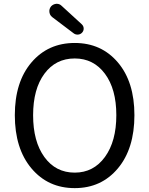

<svg xmlns="http://www.w3.org/2000/svg" viewBox="-20 -972 781 1005"><path d="M57.6 -369.1Q57.6 -543 144.5 -645Q231.4 -747.1 371.1 -747.1Q510.7 -747.1 597.2 -645Q683.6 -543 683.6 -369.1Q683.6 -194.3 597.2 -90.8Q510.7 12.7 371.1 12.7Q231.4 12.7 144.5 -90.8Q57.6 -194.3 57.6 -369.1ZM371.1 -68.4Q469.7 -68.4 529.3 -150.4Q588.9 -232.4 588.9 -369.1Q588.9 -505.9 529.3 -585.9Q469.7 -666 371.1 -666Q271.5 -666 212.4 -585.9Q153.3 -505.9 153.3 -368.7Q153.3 -231.4 212.4 -149.9Q271.5 -68.4 371.1 -68.4ZM410.2 -801.8Q401.4 -792 388.7 -791Q386.7 -791 384.8 -791Q374 -791 365.2 -797.9L252.9 -882.8Q238.3 -894.5 238.3 -914.1Q238.3 -926.8 247.1 -938.5Q257.8 -950.2 274.4 -952.1Q275.4 -952.1 277.3 -952.1Q292 -952.1 302.7 -941.4L407.2 -845.7Q418 -835.9 418 -822.3Q418 -810.5 410.2 -801.8Z"/></svg>

Font: Gen Jyuu Gothic P Regular
Style: Regular
Weight: 400
Designer: [Source Han Sans]
Ryoko NISHIZUKA  (kana & ideographs); Paul D. Hunt (Latin, Greek & Cyrillic); Wenlong ZHANG  (bopomofo
Version: Version 1.002.20150607